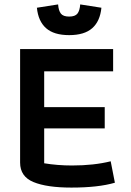

<svg xmlns="http://www.w3.org/2000/svg" viewBox="-20 -840 595 869"><path d="M147 -805 243 -820Q245 -792 255.5 -778.5Q266 -765 293 -765Q320 -765 330.5 -778.5Q341 -792 343 -820L439 -805Q433 -744 397.5 -712.5Q362 -681 293 -681Q224 -681 188.5 -712.5Q153 -744 147 -805ZM71 -104V-618H492V-517H180V-355H454V-259H180V-101Q240 -91 306 -91Q405 -91 481 -110L500 -13Q425 9 303 9Q192 9 131.5 -16Q71 -41 71 -104Z"/></svg>

Font: Athiti SemiBold
Style: Regular
Weight: 600
Designer: CadsonDemak Team
Foundry: CadsonDemak
Version: Version 1.032